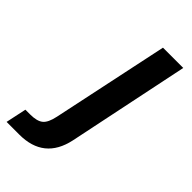

<svg xmlns="http://www.w3.org/2000/svg" viewBox="-344 -594 823 823"><g transform="rotate(45 67.5 -182.5)"><path d="M-105 73H-76Q-35 73 -16 57.5Q3 42 12 -2L124 -532H247L132 22Q101 167 -48 167H-125Z"/></g></svg>

Font: Mona Sans SemiBold
Style: Italic
Weight: 600
Italic angle: -11.7°
Designer: Deni Anggara
Foundry: GitHub
Version: Version 2.000